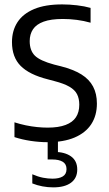

<svg xmlns="http://www.w3.org/2000/svg" viewBox="-20 -622 482 850"><path d="M190 7.5Q155 7.5 116.2 1.8Q77.5 -4 44 -15V-80.5Q69 -72.5 94.2 -67.2Q119.5 -62 144 -59.5Q168.5 -57 191 -57Q239 -57 270.2 -68.8Q301.5 -80.5 316.2 -103Q331 -125.5 331 -158.5Q331 -185.5 321.2 -204.8Q311.5 -224 287.5 -238Q263.5 -252 221 -263L191 -271Q110 -291.5 71.5 -330.2Q33 -369 33 -435.5Q33 -486 57.2 -523.5Q81.5 -561 130.8 -581.8Q180 -602.5 255.5 -602.5Q287.5 -602.5 321.2 -598.5Q355 -594.5 381 -587V-521.5Q351 -530 320 -534Q289 -538 258 -538Q205.5 -538 173.2 -526.2Q141 -514.5 126.2 -492.5Q111.5 -470.5 111.5 -440Q111.5 -398.5 134.2 -375.8Q157 -353 220 -336L250 -328.5Q305 -314.5 340 -292.8Q375 -271 392 -239Q409 -207 409 -163.5Q409 -110.5 384 -72.2Q359 -34 310.2 -13.2Q261.5 7.5 190 7.5ZM215.5 207.5Q191.5 207.5 167.8 203Q144 198.5 123 190V149.5Q148.5 160.5 170.5 164.8Q192.5 169 212.5 169Q241.5 169 258 159Q274.5 149 274.5 126.5Q274.5 104.5 257.8 94.2Q241 84 211.5 84H191V-10H236.5V68.5L219.5 50.5Q266.5 50.5 294.2 70.2Q322 90 322 128.5Q322 166.5 294.2 187Q266.5 207.5 215.5 207.5Z"/></svg>

Font: Encode Sans SC SemiCondensed
Style: Regular
Weight: 400
Width: 4
Designer: Multiple Designers
Foundry: Impallari Type
Version: Version 3.002